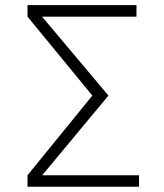

<svg xmlns="http://www.w3.org/2000/svg" viewBox="-20 -713 626 733"><path d="M85 0V-43.9L332.5 -348.1L85 -649.4V-693.4H501V-649.4H140.6L394 -348.1L141.1 -43.9H510.7V0Z"/></svg>

Font: Cascadia Code NF ExtraLight
Style: Regular
Weight: 200
Monospace: yes
Designer: Aaron Bell
Foundry: Saja Typeworks
Version: Version 2404.023; ttfautohint (v1.8.4)